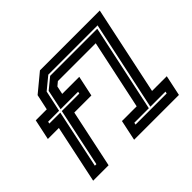

<svg xmlns="http://www.w3.org/2000/svg" viewBox="-157 -998 1245 1245"><g transform="rotate(-45 465.5 -375.0)"><path d="M64.5 0 149 -399H48L78 -540H179L202 -647L326.5 -750H875L746 -141.5H881L851 0H440L470 -141.5H605L706.5 -618.5H359.5L332.5 -596L320.5 -540H477L447 -399H290.5L206 0ZM141 -61H155L240 -463H400.5L403.5 -477H243L272.5 -616L348 -678H780L652 -77H519L516 -63H801.5L804.5 -77H666L797 -692H345L260 -622L229 -477H128.5L125.5 -463H226Z"/></g></svg>

Font: Tourney Thin
Style: Italic
Weight: 100
Italic angle: -12°
Designer: Tyler Finck
Foundry: Etcetera Type Co
Version: Version 1.015